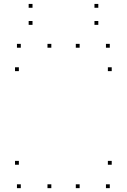

<svg xmlns="http://www.w3.org/2000/svg" viewBox="-20 -968 660 998"><path d="M394 -720V-740H374V-720ZM246.8 -720V-740H226.8V-720ZM246.8 10V-10H226.8V10ZM394 10V-10H374V10ZM78.1 -598.3V-618.3H58.1V-598.3ZM560.7 -598.3V-618.3H540.7V-598.3ZM550.7 -720V-740H530.7V-720ZM88.1 -720V-740H68.1V-720ZM550.7 10V-10H530.7V10ZM560.7 -111.7V-131.7H540.7V-111.7ZM78.1 -111.7V-131.7H58.1V-111.7ZM88.1 10V-10H68.1V10ZM149 -927.6V-947.6H129V-927.6ZM149 -838.8V-858.8H129V-838.8ZM491 -838.8V-858.8H471V-838.8ZM491 -927.6V-947.6H471V-927.6Z"/></svg>

Font: Monaspace Argon Dots Var
Style: Regular
Weight: 400
Designer: Riley Cran and the Lettermatic Team
Version: Version 1.100 (Monaspace Argon Dots)